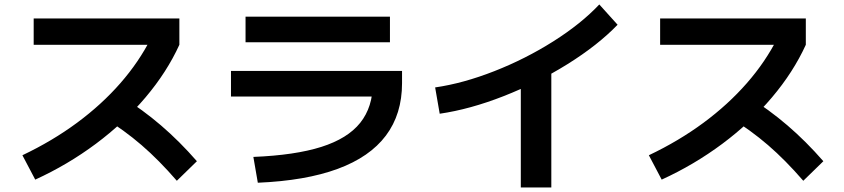

<svg xmlns="http://www.w3.org/2000/svg" viewBox="-20 -789 3790 862"><path d="M658.2 -618.3 695.9 -588H131.2V-706.2H785.3V-588Q729.3 -465.2 633.2 -351.6Q537.1 -238 410.7 -143.6Q284.2 -49.3 138.2 17.4L80.6 -92Q215.4 -156.1 325.9 -237.8Q436.4 -319.5 520.4 -415.5Q604.3 -511.4 658.2 -618.3ZM442 -263.6 526.4 -355Q619.8 -297.2 702.8 -226Q785.8 -154.9 864 -65.2L773.9 22.6Q693.9 -70 615.6 -137.5Q537.2 -205.1 442 -263.6Z M1653.8 -415.6 1714.4 -355.5H1017V-470.5H1785V-415.6Q1785 -276.7 1712.5 -180.3Q1640 -83.9 1496 -30.8Q1351.9 22.3 1137.5 31.4L1117.5 -84.5Q1304.7 -92.1 1422.7 -129.5Q1540.8 -167 1597.3 -237.7Q1653.8 -308.5 1653.8 -415.6ZM1082.4 -714.2H1730.7V-599.1H1082.4Z M2670.6 -769 2752.7 -677.9Q2664.1 -586.1 2528.6 -501.5Q2393 -417 2241.4 -357.5Q2089.8 -298.1 1954.1 -278.4L1933.6 -396.5Q2059.6 -414.7 2199.5 -469.6Q2339.5 -524.5 2464.6 -603.6Q2589.7 -682.8 2670.6 -769ZM2318.2 -485.7H2455.2V52.5H2318.2Z M3470.7 -618.3 3508.4 -588H2943.7V-706.2H3597.8V-588Q3541.8 -465.2 3445.7 -351.6Q3349.6 -238 3223.2 -143.6Q3096.7 -49.3 2950.7 17.4L2893.1 -92Q3027.9 -156.1 3138.4 -237.8Q3248.9 -319.5 3332.9 -415.5Q3416.8 -511.4 3470.7 -618.3ZM3254.5 -263.6 3338.9 -355Q3432.3 -297.2 3515.3 -226Q3598.3 -154.9 3676.5 -65.2L3586.4 22.6Q3506.4 -70 3428.1 -137.5Q3349.7 -205.1 3254.5 -263.6Z"/></svg>

Font: Pretendard JP Variable
Style: Regular
Weight: 400
Designer: Base glyphs from Inter by Rasmus Andersson; Hangul glyphs from Noto Sans CJK(Source Han Sans) by Jang Soo-young and Kang
Foundry: Kil Hyung-jin
Version: Version 1.307;Glyphs 3.2 (3192)